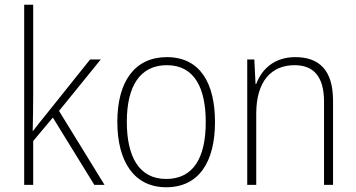

<svg xmlns="http://www.w3.org/2000/svg" viewBox="-20 -780 1503 810"><path d="M120 -375V-760H82V0H120V-185L203 -284L378 0H421L229 -312L405 -529H360L168 -289C150 -268 137 -250 119 -227H118C119 -278 120 -324 120 -375Z M887 -265C887 -428 825 -539 684 -539C550 -539 475 -438 475 -266C475 -97 547 10 681 10C819 10 887 -97 887 -265ZM515 -266C515 -417 571 -505 684 -505C802 -505 848 -406 848 -265C848 -115 796 -25 681 -25C568 -25 515 -117 515 -266Z M1226 -539C1134 -539 1083 -485 1061 -426H1058L1053 -529H1023V0H1061V-300C1061 -438 1125 -505 1223 -505C1302 -505 1347 -458 1347 -351V0H1385V-356C1385 -482 1328 -539 1226 -539Z"/></svg>

Font: Noto Sans Devanagari UI SemiCondensed ExtraLight
Style: Regular
Weight: 200
Width: 4
Designer: Jelle Bosma - Monotype Design Team
Foundry: Monotype Imaging Inc.
Version: Version 2.004